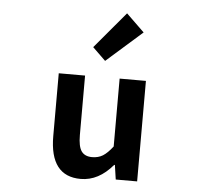

<svg xmlns="http://www.w3.org/2000/svg" viewBox="-61 -987 1121 1065"><g transform="rotate(5 500.0 -455.0)"><path d="M426.8 13.7Q254.9 13.7 254.9 -210V-559.6H401.4V-228.5Q401.4 -165 419.9 -138.7Q438.5 -112.3 479.5 -112.3Q513.7 -112.3 539.1 -127.9Q564.5 -143.6 593.8 -181.6V-559.6H740.2V0H621.1L609.4 -80.1H605.5Q526.4 13.7 426.8 13.7ZM504.9 -650.4 432.6 -720.7 603.5 -923.8 704.1 -826.2Z"/></g></svg>

Font: Gen Shin Gothic Monospace Bold
Style: Bold
Weight: 700
Designer: [Source Han Sans]
Ryoko NISHIZUKA  (kana & ideographs); Paul D. Hunt (Latin, Greek & Cyrillic); Wenlong ZHANG  (bopomofo
Version: Version 1.002.20150607